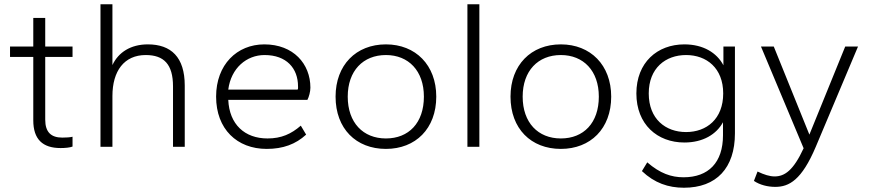

<svg xmlns="http://www.w3.org/2000/svg" viewBox="-20 -688 4077 900"><path d="M264 6C284 6 308 4 320 -1V-47C309 -44 288 -43 272 -43C220 -43 192 -68 192 -127V-421H320V-470H192V-604H136V-470H27V-421H136V-124C136 -35 180 6 264 6Z M846 0V-287C846 -420 782 -480 673 -480C593 -480 535 -443 507 -383V-668H451V0H507V-238C507 -355 562 -430 663 -430C748 -430 791 -387 791 -283V0Z M1230 10C1307 10 1366 -12 1415 -57L1390 -99C1345 -60 1299 -39 1234 -39C1127 -39 1055 -105 1050 -220H1421C1428 -233 1435 -258 1435 -277C1435 -389 1355 -480 1219 -480C1091 -480 993 -385 993 -235C993 -83 1091 10 1230 10ZM1220 -430C1323 -430 1377 -368 1377 -283C1377 -278 1378 -272 1375 -268H1050C1063 -369 1136 -430 1220 -430Z M1789 10C1928 10 2025 -85 2025 -235C2025 -383 1928 -480 1789 -480C1649 -480 1553 -383 1553 -235C1553 -85 1649 10 1789 10ZM1789 -39C1682 -39 1610 -113 1610 -235C1610 -356 1682 -430 1789 -430C1895 -430 1967 -356 1967 -235C1967 -112 1896 -39 1789 -39Z M2227 0V-668H2171V0Z M2609 10C2748 10 2845 -85 2845 -235C2845 -383 2748 -480 2609 -480C2469 -480 2373 -383 2373 -235C2373 -85 2469 10 2609 10ZM2609 -39C2502 -39 2430 -113 2430 -235C2430 -356 2502 -430 2609 -430C2715 -430 2787 -356 2787 -235C2787 -112 2716 -39 2609 -39Z M3188 -20C3275 -20 3338 -58 3369 -115V-54C3369 74 3301 143 3184 143C3127 143 3074 125 3014 73L2989 114C3048 170 3113 192 3186 192C3338 192 3425 100 3425 -63V-470H3371V-382C3340 -441 3276 -480 3188 -480C3061 -480 2963 -395 2963 -250C2963 -105 3061 -20 3188 -20ZM3196 -69C3100 -69 3021 -130 3021 -250C3021 -369 3100 -430 3196 -430C3292 -430 3370 -369 3370 -250C3370 -130 3292 -69 3196 -69Z M3614 188C3679 188 3738 156 3804 0L4002 -470H3942L3774 -57L3607 -470H3547L3747 7C3699 111 3658 139 3611 139C3588 139 3562 131 3531 116L3514 160C3542 179 3579 188 3614 188Z"/></svg>

Font: Gantari Light
Style: Regular
Weight: 300
Designer: Anugrah Pasau
Foundry: Lafontype
Version: Version 1.000